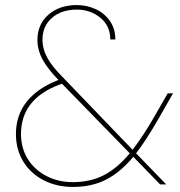

<svg xmlns="http://www.w3.org/2000/svg" viewBox="-20 -729 712 759"><path d="M604 -255Q556 -172 518 -123L637 0H613L507 -109Q455 -47 398.5 -18.5Q342 10 268 10Q204 10 152.5 -16.5Q101 -43 72 -90.5Q43 -138 43 -199Q43 -274 86 -327.5Q129 -381 209 -412L211 -413Q169 -456 148.5 -493.5Q128 -531 128 -571Q128 -633 171.5 -671Q215 -709 284 -709Q323 -709 358 -693Q393 -677 414.5 -646Q436 -615 436 -573H416Q416 -627 376.5 -659Q337 -691 284 -691Q223 -691 185.5 -658.5Q148 -626 148 -572Q148 -535 167 -500.5Q186 -466 225 -427L504 -137Q545 -189 593 -273L643 -360H664ZM268 -9Q337 -9 390.5 -36.5Q444 -64 493 -123L225 -398L214 -394Q63 -337 63 -199Q63 -144 89.5 -101Q116 -58 163 -33.5Q210 -9 268 -9Z"/></svg>

Font: Fz Poppins Thin
Style: Regular
Weight: 100
Designer: Ninad Kale (Devanagari), Jonny Pinhorn (Latin)
Foundry: Indian Type Foundry
Version: Vit hóa bi Vntype.Com & FontZin.Com